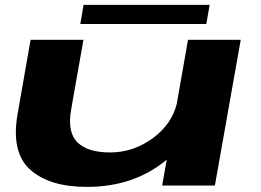

<svg xmlns="http://www.w3.org/2000/svg" viewBox="-20 -746 1050 772"><path d="M632 0 650.5 -104.5Q646.5 -101 642.5 -97.5Q513.5 5.5 329.5 5.5Q178.5 5.5 101 -64.2Q23.5 -134 51 -289L103 -586H315.5L266 -305.5Q250 -214 291.5 -173.5Q333 -133 422.5 -133Q518 -133 598 -193Q670.5 -248 690.5 -327.5L736 -586H948L844 0ZM303 -649.5 316 -726.5H823L809.5 -649.5Z"/></svg>

Font: Anybody UltraExpanded Regular
Style: Bold Italic
Weight: 700
Width: 9
Italic angle: -10°
Designer: Tyler Finck
Foundry: Etcetera Type Company
Version: Version 1.010; ttfautohint (v1.8.3) -l 8 -r 50 -G 200 -x 14 